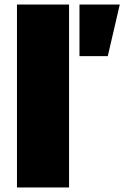

<svg xmlns="http://www.w3.org/2000/svg" viewBox="-20 -828 549 848"><path d="M331 -808H509L456 -580H331ZM55 -808H285V0H55Z"/></svg>

Font: Encode Sans Wide
Style: Black
Weight: 900
Designer: Pablo Impallari, Andres Torresi
Foundry: Pablo Impallari, Andres Torresi
Version: Version 1.000; ttfautohint (v1.00) -l 8 -r 50 -G 200 -x 14 -